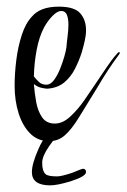

<svg xmlns="http://www.w3.org/2000/svg" viewBox="-20 -411 381 578"><path d="M128 14Q94 14 71 -9Q48 -32 36 -70Q24 -108 24 -153Q24 -189 29 -229.5Q34 -270 45.5 -305.5Q57 -341 76 -361Q101 -391 157 -391Q204 -391 221.5 -371Q239 -351 239 -320Q239 -305 235 -287.5Q231 -270 226 -253Q218 -228 205.5 -203.5Q193 -179 173 -162.5Q153 -146 122 -144Q118 -144 105.5 -146.5Q93 -149 82 -158Q84 -131 89 -103.5Q94 -76 107 -57.5Q120 -39 145 -39Q169 -39 192 -60.5Q215 -82 234 -109.5Q253 -137 265 -155Q282 -180 299 -205.5Q316 -231 331 -248Q336 -254 338 -254Q344 -254 337 -245Q306 -204 272 -146Q239 -92 217 -56.5Q195 -21 175 -3.5Q155 14 128 14ZM120 -156Q132 -156 142.5 -170Q153 -184 161 -204Q169 -224 174 -242Q179 -260 180 -269Q181 -283 183.5 -302Q186 -321 186 -337Q186 -354 181.5 -366Q177 -378 164 -378Q153 -378 138.5 -363.5Q124 -349 113 -329Q98 -301 90.5 -261.5Q83 -222 82 -181Q89 -172 97.5 -164Q106 -156 120 -156ZM131 147Q76 147 76 107Q76 82 96 37Q117 -11 139 -11Q149 -8 149 0L128 29Q107 59 107 79Q107 104 117 113Q124 120 152 120Q165 120 198 109Q227 97 229 97Q239 97 239 107Q239 120 192 135Q152 147 131 147Z"/></svg>

Font: Festive
Style: Regular
Weight: 400
Designer: Robert E. Leuschke
Foundry: Robert E. Leuschke
Version: Version 1.101; ttfautohint (v1.8.3)